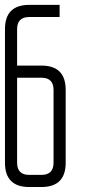

<svg xmlns="http://www.w3.org/2000/svg" viewBox="-20 -752 382 772"><path d="M0 -634.8Q0 -732.4 97.7 -732.4H219.7V-683.6H97.7Q48.8 -683.6 48.8 -634.8V-488.3H146.5Q244.1 -488.3 244.1 -390.6V-97.7Q244.1 0 146.5 0H97.7Q0 0 0 -97.7ZM48.8 -439.5V-97.7Q48.8 -48.8 97.7 -48.8H146.5Q195.3 -48.8 195.3 -97.7V-390.6Q195.3 -439.5 146.5 -439.5Z"/></svg>

Font: Daray
Style: Regular
Weight: 400
Designer: Maxim Raikov
Foundry: Maxim Raikov
Version: Version 1.00 May 24, 2021, initial release